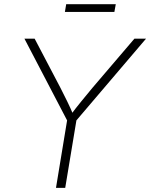

<svg xmlns="http://www.w3.org/2000/svg" viewBox="-20 -916 732 936"><path d="M252.9 0 307.1 -329.1 99.1 -727.5H148.9L274.9 -487.3Q292 -453.6 308.1 -420.9Q324.2 -388.2 339.4 -351.1H321.3Q348.6 -388.2 375.7 -421.1Q402.8 -454.1 430.2 -487.3L635.3 -727.5H691.9L352.5 -329.1L297.9 0ZM544.4 -895.5 537.6 -857.9H296.4L302.7 -895.5Z"/></svg>

Font: Inter 20pt ExtraLight
Style: Italic
Weight: 250
Italic angle: -9.3988°
Version: Version 4.001;git-66647c0bb